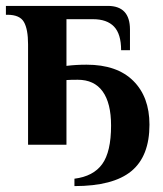

<svg xmlns="http://www.w3.org/2000/svg" viewBox="-21 -490 551 650"><path d="M485 -68Q485 39 423.5 89.5Q362 140 231 140V115Q295 107 325 65.5Q355 24 355 -65Q355 -141 326.5 -180.5Q298 -220 242 -220Q218 -220 204 -219V0H74V-340Q74 -391 60 -415.5Q46 -440 4 -440H-1V-470H344Q419 -470 419 -390V-320H389Q389 -375 365 -400Q341 -425 294 -425H204V-267Q236 -271 272 -271Q375 -271 430 -216.5Q485 -162 485 -68Z"/></svg>

Font: Philosopher
Style: Bold
Weight: 700
Designer: Jovanny Lemonad
Foundry: Jovanny Lemonad
Version: Version 2.000